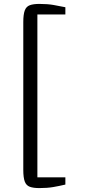

<svg xmlns="http://www.w3.org/2000/svg" viewBox="-20 -824 466 981"><path d="M181 137Q150 137 132 130.2Q114 123.5 106.5 103.5Q99 83.5 99 44V-711Q99 -750.5 106.5 -770.5Q114 -790.5 132 -797.2Q150 -804 181 -804Q223 -804 254 -798.5Q285 -793 314 -787V-750H171V82H314V119Q282.5 126.5 251.8 131.8Q221 137 181 137Z"/></svg>

Font: Merriweather Light 18pt Light
Style: Regular
Weight: 300
Version: Version 2.100